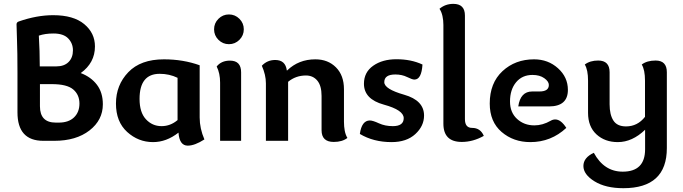

<svg xmlns="http://www.w3.org/2000/svg" viewBox="-20 -740 3590 1009"><path d="M275.9 -391.1Q317.4 -391.1 340.3 -414.1Q363.3 -437 363.3 -475.6Q363.3 -512.2 338.4 -538.1Q313.5 -564 261.2 -564Q216.8 -564 184.1 -552.7Q189 -471.7 189 -391.1ZM289.1 -95.7Q340.3 -95.7 368.9 -123Q397.5 -150.4 397.5 -195.8Q397.5 -242.2 364.7 -270Q332 -297.9 252 -297.9H189.9V-181.6Q189.9 -95.7 272.9 -95.7ZM259.3 -660.2Q366.2 -660.2 422.6 -613.3Q479 -566.4 479 -496.1Q479 -409.7 404.3 -356Q458.5 -335.4 489.5 -294.4Q520.5 -253.4 520.5 -191.9Q520.5 -108.9 450.2 -54.4Q379.9 0 265.6 0H207.5Q71.8 0 71.8 -149.4V-358.4Q71.8 -469.7 69.3 -530.5Q66.9 -591.3 66.9 -611.8Q66.9 -623 78.1 -627Q173.3 -660.2 259.3 -660.2Z M966.8 25.4Q922.9 25.4 918 -43Q854.5 6.8 784.2 6.8Q707 6.8 648.2 -46.6Q589.4 -100.1 589.4 -195.8Q589.4 -293 654.3 -360.6Q719.2 -428.2 841.3 -428.2Q942.4 -428.2 1029.3 -397V-122.6Q1029.3 -64.9 1054.2 -7.3Q1003.4 25.4 966.8 25.4ZM829.1 -77.1Q875.5 -77.1 913.1 -108.9V-331.1Q870.1 -352.1 819.3 -352.1Q713.4 -352.1 713.4 -220.2Q713.4 -149.4 746.8 -113.3Q780.3 -77.1 829.1 -77.1Z M1183.1 -507.8Q1150.9 -507.8 1127.9 -530.8Q1105 -553.7 1105 -585.9Q1105 -618.2 1127.9 -641.1Q1150.9 -664.1 1183.1 -664.1Q1215.3 -664.1 1238.3 -641.1Q1261.2 -618.2 1261.2 -585.9Q1261.2 -553.7 1238.3 -530.8Q1215.3 -507.8 1183.1 -507.8ZM1136.7 0V-305.7Q1136.7 -355 1118.7 -390.6Q1143.1 -421.4 1188.5 -421.4Q1247.1 -421.4 1247.1 -359.9V0Z M1487.3 -369.6H1488.8Q1549.3 -428.2 1637.2 -428.2Q1703.6 -428.2 1745.6 -386Q1787.6 -343.8 1787.6 -271V-100.1Q1787.6 -75.2 1791.7 -53.2Q1795.9 -31.2 1805.7 -15.1Q1778.8 5.9 1733.9 5.9Q1669.9 5.9 1669.9 -55.7V-235.8Q1669.9 -289.6 1647.5 -316.4Q1625 -343.3 1587.9 -343.3Q1534.2 -343.3 1494.1 -310.1V0H1377.4V-302.2Q1377.4 -346.2 1356 -394.5Q1384.3 -424.8 1426.3 -424.8Q1480.5 -424.8 1487.3 -369.6Z M2037.6 6.8Q1942.9 6.8 1871.1 -36.1Q1880.9 -106.9 1923.8 -106.9Q1939 -106.9 1971.2 -92Q2003.4 -77.1 2044.4 -77.1Q2101.6 -77.1 2101.6 -119.1Q2101.6 -161.6 1997.1 -190.2Q1892.6 -218.8 1892.6 -299.8Q1892.6 -360.4 1941.2 -394.5Q1989.7 -428.7 2063.5 -428.7Q2140.6 -428.7 2200.2 -400.9Q2195.3 -321.8 2157.7 -321.8Q2146.5 -321.8 2119.4 -335.2Q2092.3 -348.6 2057.6 -348.6Q1999.5 -348.6 1999.5 -308.1Q1999.5 -272 2104 -242.2Q2208.5 -212.4 2208.5 -132.8Q2208.5 -77.6 2162.6 -35.4Q2116.7 6.8 2037.6 6.8Z M2423.3 -113.8Q2423.3 -67.9 2460.9 -67.9Q2504.9 -67.9 2522.5 -25.9Q2465.8 5.9 2406.7 5.9Q2310.1 5.9 2310.1 -89.8V-608.9Q2310.1 -633.8 2305.2 -655.8Q2300.3 -677.7 2289.6 -693.8Q2320.3 -719.7 2362.3 -719.7Q2423.3 -719.7 2423.3 -658.2Z M2776.9 -259.3H2814.9Q2864.3 -259.3 2864.3 -293.5Q2864.3 -312 2840.3 -329.1Q2816.4 -346.2 2778.3 -346.2Q2724.1 -346.2 2692.1 -307.6Q2660.2 -269 2660.2 -206.5Q2660.2 -148.9 2697.3 -115Q2734.4 -81.1 2788.1 -81.1Q2831.5 -81.1 2874 -105.5Q2885.7 -112.3 2897.9 -112.3Q2927.7 -112.3 2956.1 -67.9Q2876 6.8 2767.1 6.8Q2678.2 6.8 2616 -46.6Q2553.7 -100.1 2553.7 -195.8Q2553.7 -303.7 2620.6 -366Q2687.5 -428.2 2786.6 -428.2Q2860.4 -428.2 2912.4 -381.3Q2964.4 -334.5 2964.4 -267.6Q2964.4 -180.7 2864.7 -180.7H2703.6Q2714.8 -259.3 2776.9 -259.3Z M3370.1 -58.1Q3302.7 6.8 3226.6 6.8Q3158.7 6.8 3114.5 -33.9Q3070.3 -74.7 3070.3 -147V-315.9Q3070.3 -373 3053.2 -400.9Q3080.6 -421.9 3123.5 -421.9Q3183.6 -421.9 3183.6 -360.4V-191.9Q3183.6 -137.7 3203.4 -106.7Q3223.1 -75.7 3270 -75.7Q3330.1 -75.7 3369.6 -126V-315.9Q3369.6 -373 3352.5 -400.9Q3379.9 -421.9 3425.3 -421.9Q3484.4 -421.9 3484.4 -360.4V38.1Q3484.4 249 3255.9 249Q3162.6 249 3104.2 212.9Q3045.9 176.8 3045.9 132.3Q3045.9 88.4 3100.6 63Q3154.3 162.1 3252.4 162.1Q3370.1 162.1 3370.1 44.4Z"/></svg>

Font: Bainsley
Style: Bold
Weight: 700
Designer: Paul James MIller
Foundry: High-Logic / Made with FontCreator
Version: Version 1.411;March 28, 2021;FontCreator 13.0.0.2683 64-bit